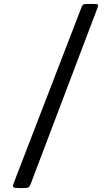

<svg xmlns="http://www.w3.org/2000/svg" viewBox="-20 -800 560 970"><path d="M420.5 -780H454Q471.5 -780 474.5 -776.8Q477.5 -773.5 473 -761.5L134 132Q129.5 143.5 123.5 146.8Q117.5 150 100.5 150H73Q52 150 47.8 145.8Q43.5 141.5 48.5 127L391.5 -762.5Q395.5 -773.5 400.2 -776.8Q405 -780 420.5 -780Z"/></svg>

Font: Besley SemiBold
Style: Regular
Weight: 600
Designer: Owen Earl
Foundry: indestructible type*
Version: Version 2.001; ttfautohint (v1.8.3)